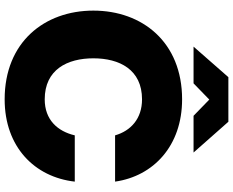

<svg xmlns="http://www.w3.org/2000/svg" viewBox="-106 -860 978 805"><g transform="rotate(90 382.5 -457.0)"><path d="M396 12C596 12 722 -114 741 -282H547C530 -210 482 -156 396 -156C271 -156 224 -251 224 -360C224 -469 271 -564 396 -564C477 -564 528 -517 547 -451H741C718 -612 591 -732 396 -732C156 -732 24 -565 24 -360C24 -155 156 12 396 12ZM175 -780H329L397 -846L465 -780H619L490 -926H303Z"/></g></svg>

Font: Aspekta 850
Style: Regular
Weight: 850
Designer: Ivo Dolenc
Version: Version 2.000